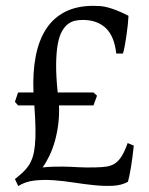

<svg xmlns="http://www.w3.org/2000/svg" viewBox="-20 -623 509 658"><path d="M300.3 -261.7H182.1Q183.6 -228.5 179.7 -197.8Q175.8 -167 168.2 -139.9Q160.6 -112.8 149.7 -89.8Q138.7 -66.9 126 -49.3Q147.9 -51.3 165 -51.8Q182.1 -52.2 196.3 -52Q210.4 -51.8 222.7 -51.3Q234.9 -50.8 247.8 -50Q260.7 -49.3 274.9 -49.1Q289.1 -48.8 307.1 -49.3Q329.6 -49.8 345.7 -52.2Q361.8 -54.7 374.3 -63Q386.7 -71.3 397 -87.6Q407.2 -104 417.5 -132.8L438.5 -124Q436.5 -103 433.8 -83.7Q431.2 -64.5 428.5 -48.1Q425.8 -31.7 423.1 -19.5Q420.4 -7.3 418.5 0Q396.5 12.2 366.9 13.7Q337.4 15.1 303.5 11.7Q269.5 8.3 233.6 2.7Q197.8 -2.9 163.1 -5.4Q128.4 -7.8 97.4 -4.2Q66.4 -0.5 42.5 14.6L31.2 -9.3Q46.4 -21.5 58.1 -32.2Q69.8 -43 78.1 -55.4Q86.4 -67.9 91.8 -84.2Q97.2 -100.6 99.6 -124.5Q102.1 -148.4 101.6 -181.9Q101.1 -215.3 97.7 -261.7H42L31.2 -273.9Q33.7 -281.2 36.4 -289.8Q39.1 -298.3 42 -306.2H94.7Q91.8 -375.5 102.5 -430.7Q113.3 -485.8 138.4 -524.2Q163.6 -562.5 203.9 -582.8Q244.1 -603 299.8 -603Q312.5 -603 324.5 -602.1Q336.4 -601.1 350.1 -597.4Q363.8 -593.8 380.6 -587.2Q397.5 -580.6 420.4 -568.8Q419.9 -556.2 418 -538.1Q416 -520 413.3 -501.2Q410.6 -482.4 407.5 -465.6Q404.3 -448.7 401.4 -439.5H378.4Q371.6 -500 342 -527.3Q312.5 -554.7 263.7 -554.7Q250.5 -554.7 237.5 -552Q224.6 -549.3 213.1 -540.8Q201.7 -532.2 192.4 -515.9Q183.1 -499.5 178 -471.9Q172.9 -444.3 172.4 -403.6Q171.9 -362.8 177.7 -306.2H300.3L312.5 -294.9Z"/></svg>

Font: Gentium Plus Cyr
Style: Regular
Weight: 400
Designer: J. Victor Gaultney, Annie Olsen, Iska Routamaa, Becca Hirsbrunner
Foundry: SIL International
Version: Version 5.000